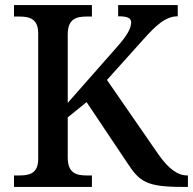

<svg xmlns="http://www.w3.org/2000/svg" viewBox="-20 -734 758 754"><path d="M35 0H341V-45H320C280 -45 246 -54 246 -115V-273L320 -333L482 -91C528 -21 556 0 695 0H718V-45H716C677 -45 643 -71 604 -125L400 -420L542 -578C592 -634 630 -670 678 -670V-714H444V-670C479 -670 495 -664 495 -646C495 -625 482 -597 439 -549L246 -330V-599C246 -660 280 -669 320 -669H341V-714H35V-669H56C96 -669 130 -660 130 -603V-110C130 -53 96 -45 56 -45H35Z"/></svg>

Font: Noto Serif Thai Medium
Style: Regular
Weight: 500
Designer: Monotype Design Team
Foundry: Monotype Imaging Inc.
Version: Version 1.901;PS 001.901;hotconv 1.0.88;makeotf.lib2.5.64775